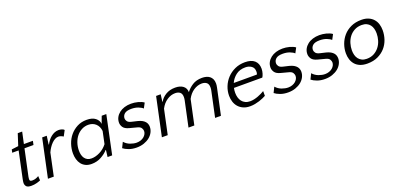

<svg xmlns="http://www.w3.org/2000/svg" viewBox="5 -1375 4486 2163"><g transform="rotate(-20 2248.5 -293.5)"><path d="M128 -413H51L59 -450L140 -460L185 -599H238L208 -460H316L306 -413H198L130 -94Q127 -79 127 -68Q127 -52 134.5 -47Q142 -42 158 -42Q181 -42 201 -49Q221 -56 236 -66L239 -13Q221 -5 191.5 3Q162 11 129 11Q84 11 69 -6.5Q54 -24 54 -49Q54 -59 56 -70Q58 -81 60 -92Z M659 -386Q645 -395 630 -400.5Q615 -406 600 -406Q580 -406 559.5 -395Q539 -384 520 -365Q501 -346 484.5 -321Q468 -296 456 -269L399 0H329L427 -460H482L468 -359H472Q484 -382 500 -403Q516 -424 536 -440Q556 -456 579 -465.5Q602 -475 629 -475Q648 -475 667.5 -468.5Q687 -462 694 -452Z M1196 -460 1099 0H1044L1054 -82H1050Q1018 -45 966 -16.5Q914 12 850 12Q809 12 779 -2.5Q749 -17 729.5 -42Q710 -67 700.5 -100.5Q691 -134 691 -171Q691 -228 709.5 -282.5Q728 -337 763.5 -379.5Q799 -422 849.5 -448.5Q900 -475 964 -475Q1031 -475 1068 -446Q1105 -417 1109 -374L1141 -460ZM870 -47Q918 -47 970.5 -73Q1023 -99 1061 -148L1092 -295Q1086 -352 1050.5 -384Q1015 -416 962 -416Q920 -416 883.5 -397Q847 -378 821 -346Q795 -314 780 -270Q765 -226 765 -177Q765 -152 770.5 -128.5Q776 -105 788.5 -87Q801 -69 821 -58Q841 -47 870 -47Z M1479 -419Q1422 -419 1397 -397Q1372 -375 1372 -342Q1372 -325 1385 -307Q1398 -289 1434 -281L1502 -265Q1534 -257 1554.5 -245Q1575 -233 1587 -218.5Q1599 -204 1603.5 -188Q1608 -172 1608 -158Q1608 -124 1592 -93Q1576 -62 1547.5 -39Q1519 -16 1479 -2Q1439 12 1391 12Q1338 12 1296.5 -3.5Q1255 -19 1232 -38L1264 -103Q1293 -70 1333.5 -55Q1374 -40 1409 -40Q1436 -40 1458.5 -48Q1481 -56 1497 -69.5Q1513 -83 1522 -100Q1531 -117 1531 -136Q1531 -152 1520 -171Q1509 -190 1475 -199L1384 -223Q1334 -236 1315.5 -263Q1297 -290 1297 -319Q1297 -353 1312 -381.5Q1327 -410 1353.5 -431Q1380 -452 1416.5 -463.5Q1453 -475 1496 -475Q1515 -475 1536.5 -472.5Q1558 -470 1578 -464.5Q1598 -459 1616 -451.5Q1634 -444 1647 -434L1615 -374Q1598 -391 1562 -405Q1526 -419 1479 -419Z M2014 0 2079 -304Q2083 -323 2083 -341Q2083 -382 2061 -399Q2039 -416 2004 -416Q1953 -416 1905.5 -384.5Q1858 -353 1828 -295L1765 0H1695L1793 -460H1848L1837 -374H1841Q1863 -416 1911 -445.5Q1959 -475 2025 -475Q2085 -475 2119.5 -448.5Q2154 -422 2155 -374Q2184 -414 2231.5 -444.5Q2279 -475 2347 -475Q2373 -475 2396.5 -469Q2420 -463 2437.5 -449.5Q2455 -436 2465.5 -414.5Q2476 -393 2476 -362Q2476 -340 2470 -313L2403 0H2333L2398 -304Q2402 -323 2402 -341Q2402 -382 2380 -399Q2358 -416 2323 -416Q2272 -416 2224.5 -384.5Q2177 -353 2147 -295L2084 0Z M2862 -475Q2937 -475 2976 -440.5Q3015 -406 3015 -343Q3015 -314 3006 -285.5Q2997 -257 2988 -245H2648Q2642 -216 2642 -188Q2642 -158 2649.5 -131.5Q2657 -105 2672.5 -85Q2688 -65 2712.5 -53Q2737 -41 2770 -41Q2794 -41 2818.5 -46.5Q2843 -52 2865.5 -60.5Q2888 -69 2908.5 -79Q2929 -89 2945 -99V-42Q2930 -34 2909 -24.5Q2888 -15 2863 -7Q2838 1 2809.5 6.5Q2781 12 2751 12Q2704 12 2669.5 -3.5Q2635 -19 2612 -45Q2589 -71 2577.5 -106Q2566 -141 2566 -180Q2566 -236 2587 -289Q2608 -342 2647 -383.5Q2686 -425 2740.5 -450Q2795 -475 2862 -475ZM2847 -419Q2778 -419 2733 -384Q2688 -349 2665 -298H2942Q2944 -303 2946.5 -309.5Q2949 -316 2949 -334Q2949 -376 2919 -397.5Q2889 -419 2847 -419Z M3295 -419Q3238 -419 3213 -397Q3188 -375 3188 -342Q3188 -325 3201 -307Q3214 -289 3250 -281L3318 -265Q3350 -257 3370.5 -245Q3391 -233 3403 -218.5Q3415 -204 3419.5 -188Q3424 -172 3424 -158Q3424 -124 3408 -93Q3392 -62 3363.5 -39Q3335 -16 3295 -2Q3255 12 3207 12Q3154 12 3112.5 -3.5Q3071 -19 3048 -38L3080 -103Q3109 -70 3149.5 -55Q3190 -40 3225 -40Q3252 -40 3274.5 -48Q3297 -56 3313 -69.5Q3329 -83 3338 -100Q3347 -117 3347 -136Q3347 -152 3336 -171Q3325 -190 3291 -199L3200 -223Q3150 -236 3131.5 -263Q3113 -290 3113 -319Q3113 -353 3128 -381.5Q3143 -410 3169.5 -431Q3196 -452 3232.5 -463.5Q3269 -475 3312 -475Q3331 -475 3352.5 -472.5Q3374 -470 3394 -464.5Q3414 -459 3432 -451.5Q3450 -444 3463 -434L3431 -374Q3414 -391 3378 -405Q3342 -419 3295 -419Z M3737 -419Q3680 -419 3655 -397Q3630 -375 3630 -342Q3630 -325 3643 -307Q3656 -289 3692 -281L3760 -265Q3792 -257 3812.5 -245Q3833 -233 3845 -218.5Q3857 -204 3861.5 -188Q3866 -172 3866 -158Q3866 -124 3850 -93Q3834 -62 3805.5 -39Q3777 -16 3737 -2Q3697 12 3649 12Q3596 12 3554.5 -3.5Q3513 -19 3490 -38L3522 -103Q3551 -70 3591.5 -55Q3632 -40 3667 -40Q3694 -40 3716.5 -48Q3739 -56 3755 -69.5Q3771 -83 3780 -100Q3789 -117 3789 -136Q3789 -152 3778 -171Q3767 -190 3733 -199L3642 -223Q3592 -236 3573.5 -263Q3555 -290 3555 -319Q3555 -353 3570 -381.5Q3585 -410 3611.5 -431Q3638 -452 3674.5 -463.5Q3711 -475 3754 -475Q3773 -475 3794.5 -472.5Q3816 -470 3836 -464.5Q3856 -459 3874 -451.5Q3892 -444 3905 -434L3873 -374Q3856 -391 3820 -405Q3784 -419 3737 -419Z M4257 -475Q4307 -475 4342.5 -459.5Q4378 -444 4401 -417.5Q4424 -391 4434.5 -356.5Q4445 -322 4445 -283Q4445 -227 4427 -174Q4409 -121 4373 -80Q4337 -39 4283 -13.5Q4229 12 4157 12Q4107 12 4070.5 -3Q4034 -18 4011 -44.5Q3988 -71 3977 -105.5Q3966 -140 3966 -179Q3966 -234 3985 -287Q4004 -340 4040.5 -382Q4077 -424 4131.5 -449.5Q4186 -475 4257 -475ZM4168 -41Q4218 -41 4255.5 -61.5Q4293 -82 4318.5 -115Q4344 -148 4356.5 -189.5Q4369 -231 4369 -273Q4369 -303 4362 -329.5Q4355 -356 4339.5 -376Q4324 -396 4300 -407.5Q4276 -419 4242 -419Q4192 -419 4154 -398.5Q4116 -378 4091 -345Q4066 -312 4053.5 -270.5Q4041 -229 4041 -187Q4041 -158 4048 -131.5Q4055 -105 4070.5 -85Q4086 -65 4110 -53Q4134 -41 4168 -41Z"/></g></svg>

Font: Quattrocento Sans
Style: Italic
Weight: 400
Designer: Pablo Impallari
Foundry: Pablo Impallari, Igino Marini, Brenda Gallo
Version: Version 2.000